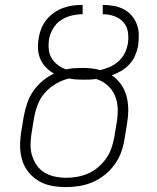

<svg xmlns="http://www.w3.org/2000/svg" viewBox="-20 -755 640 783"><path d="M249 8Q219 8 190 2.5Q161 -3 137 -17.5Q113 -32 95.5 -54Q78 -76 70 -103.5Q62 -131 62 -160.5Q62 -190 67 -220L77 -281Q82 -307 90.5 -333Q99 -359 115 -382.5Q131 -406 153 -424.5Q175 -443 200 -455Q182 -465 167.5 -480Q153 -495 144.5 -514.5Q136 -534 135 -556Q134 -578 138 -600Q141 -620 149 -639.5Q157 -659 170 -675Q183 -691 201 -703.5Q219 -716 238.5 -723Q258 -730 277.5 -732.5Q297 -735 317 -735V-697Q295 -697 272 -691.5Q249 -686 229 -673Q209 -660 196.5 -638.5Q184 -617 180 -595V-594Q177 -574 179 -553.5Q181 -533 191 -517Q201 -501 216.5 -489.5Q232 -478 250 -472Q267 -476 283.5 -477Q300 -478 316 -478Q335 -478 353.5 -476Q372 -474 389 -469Q409 -474 427.5 -482Q446 -490 461.5 -503.5Q477 -517 487 -535Q497 -553 500 -572L501 -573Q505 -597 502 -621.5Q499 -646 484 -663.5Q469 -681 446.5 -689Q424 -697 399 -697V-735Q422 -735 444 -731Q466 -727 485 -717Q504 -707 517.5 -691Q531 -675 538.5 -655Q546 -635 546 -612Q546 -589 543 -567Q539 -547 530.5 -527.5Q522 -508 507.5 -492.5Q493 -477 474.5 -466Q456 -455 436 -448Q458 -433 473.5 -411Q489 -389 496 -362.5Q503 -336 503 -307.5Q503 -279 498 -250L488 -189Q484 -162 474.5 -135.5Q465 -109 448 -85Q431 -61 408 -42.5Q385 -24 358.5 -12.5Q332 -1 304 3.5Q276 8 249 8ZM250 -30Q272 -30 295 -34Q318 -38 339.5 -47.5Q361 -57 380 -73Q399 -89 413 -109Q427 -129 434.5 -151Q442 -173 446 -195L456 -256Q461 -285 460 -313Q459 -341 448.5 -365.5Q438 -390 418 -407.5Q398 -425 372 -433Q359 -431 346.5 -430.5Q334 -430 321 -430Q306 -430 291 -431Q276 -432 262 -435Q235 -429 209 -414Q183 -399 163.5 -377Q144 -355 134 -328.5Q124 -302 119 -275L109 -214Q105 -190 104.5 -166.5Q104 -143 110.5 -121.5Q117 -100 129.5 -81.5Q142 -63 161 -51.5Q180 -40 203 -35Q226 -30 250 -30Z"/></svg>

Font: Iosevka XLt Ex Obl
Style: Regular
Weight: 200
Width: 7
Italic angle: -9°
Monospace: yes
Designer: Belleve Invis
Foundry: Belleve Invis
Version: Version 32.5.0; ttfautohint (v1.8.4)